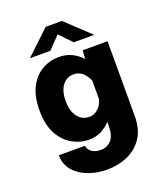

<svg xmlns="http://www.w3.org/2000/svg" viewBox="-163 -815 977 1138"><g transform="rotate(-20 325.0 -246.0)"><path d="M276.5 11Q219.5 11 169.5 -17.5Q119.5 -46 88.2 -104Q57 -162 57 -251Q57 -340 87 -397.5Q117 -455 165.8 -483Q214.5 -511 271.5 -511Q318.5 -511 354.5 -492.8Q390.5 -474.5 415.5 -446.5L420 -500H576.5V-29Q576.5 54 541 107.8Q505.5 161.5 446.2 188Q387 214.5 316 214.5Q251.5 214.5 196.2 193.5Q141 172.5 107.5 132.8Q74 93 74 36.5H239Q239 56 260.2 74Q281.5 92 320.5 92Q359.5 92 385.5 64Q411.5 36 411.5 -26.5V-51Q387 -24 353.2 -6.5Q319.5 11 276.5 11ZM222 -251Q222 -187.5 249.8 -151.5Q277.5 -115.5 323 -115.5Q355.5 -115.5 379.8 -138.8Q404 -162 411.5 -196V-311.5Q400 -341 376.8 -362.8Q353.5 -384.5 320 -384.5Q275.5 -384.5 248.8 -349.5Q222 -314.5 222 -251ZM109.5 -562.5 261 -705.5H363.5L515 -562.5H386L312.5 -639.5L238.5 -562.5Z"/></g></svg>

Font: Trispace
Style: Bold
Weight: 700
Designer: Tyler Finck
Foundry: Etcetera Type Company
Version: Version 1.210; ttfautohint (v1.8.3)